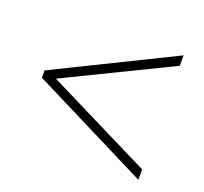

<svg xmlns="http://www.w3.org/2000/svg" viewBox="-86 -680 682 641"><g transform="rotate(20 255.0 -359.0)"><path d="M464 -138 45 -348V-374L464 -580V-543L90 -361L464 -175Z"/></g></svg>

Font: Noto Sans Arabic UI SmCn XLt
Style: Regular
Weight: 200
Width: 4
Designer: Monotype Design Team, Nadine Chahine and Nizar Qandah
Foundry: Monotype Imaging Inc.
Version: Version 2.010; ttfautohint (v1.8.4.7-5d5b)